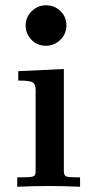

<svg xmlns="http://www.w3.org/2000/svg" viewBox="-20 -714 359 734"><path d="M45.9 0V-36.1H63Q99.1 -36.1 107.7 -40Q116.2 -43.9 116.2 -57.1V-370.1Q116.2 -392.1 105.2 -398.9Q94.2 -405.8 59.1 -405.8H49.8V-441.9L224.1 -450.2V-57.1Q225.1 -43 233.2 -39.6Q241.2 -36.1 270 -36.1H286.1V0Q226.1 -2.9 166 -2.9Q106 -2.9 45.9 0ZM78.1 -616.2Q78.1 -648.4 101.1 -671.1Q124 -693.8 156 -693.8Q188 -693.8 210.9 -671.9Q233.9 -649.9 233.9 -617.2Q233.9 -585 210.9 -562Q188 -539.1 155.8 -539.1Q121.6 -539.1 99.9 -562.3Q78.1 -585.4 78.1 -616.2Z"/></svg>

Font: CMU Serif
Style: Bold
Weight: 700
Version: Version 0.7.0